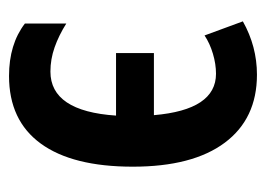

<svg xmlns="http://www.w3.org/2000/svg" viewBox="-104 -490 603 436"><g transform="rotate(90 198.0 -271.5)"><path d="M152 10Q80 10 33 -26V-120Q60 -103 87 -93.5Q114 -84 142 -84Q232 -84 242 -233H100V-319H241Q229 -460 147 -460Q125 -460 101.5 -453Q78 -446 60 -434L28 -521Q85 -553 149 -553Q249 -553 303.5 -480Q358 -407 358 -271Q358 -134 305.5 -62Q253 10 152 10Z"/></g></svg>

Font: Noto Sans ExtraCondensed SemiBold
Style: Regular
Weight: 600
Width: 2
Designer: Monotype Design Team
Foundry: Monotype Imaging Inc.
Version: Version 2.013; ttfautohint (v1.8.4.7-5d5b)